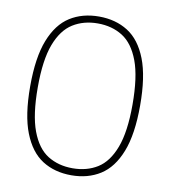

<svg xmlns="http://www.w3.org/2000/svg" viewBox="-84 -821 801 903"><g transform="rotate(10 316.5 -370.0)"><path d="M316.5 9Q237 9 178.2 -28.2Q119.5 -65.5 86.8 -148.8Q54 -232 54 -370Q54 -508 86.8 -591.2Q119.5 -674.5 178.5 -711.8Q237.5 -749 316.5 -749Q396 -749 455 -711.8Q514 -674.5 546.5 -591.2Q579 -508 579 -370Q579 -232 546.2 -148.8Q513.5 -65.5 454.5 -28.2Q395.5 9 316.5 9ZM316.5 -24.5Q384.5 -24.5 435.2 -56Q486 -87.5 514.5 -162.8Q543 -238 543 -368Q543 -500.5 514.5 -576.2Q486 -652 435.2 -684Q384.5 -716 316.5 -716Q249 -716 198 -684.2Q147 -652.5 118.5 -577.5Q90 -502.5 90 -372Q90 -240 118.5 -164Q147 -88 198 -56.2Q249 -24.5 316.5 -24.5Z"/></g></svg>

Font: Encode Sans SC SemiCondensed Thin
Style: Regular
Weight: 250
Width: 4
Designer: Multiple Designers
Foundry: Impallari Type
Version: Version 3.002